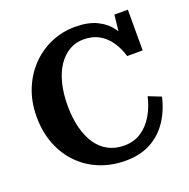

<svg xmlns="http://www.w3.org/2000/svg" viewBox="-129 -844 964 979"><g transform="rotate(-20 353.0 -355.0)"><path d="M397 -645Q355 -645 320 -624.5Q285 -604 259.5 -566Q234 -528 220.5 -474.5Q207 -421 207 -355Q207 -287 221 -233.5Q235 -180 260.5 -142.5Q286 -105 324 -85Q362 -65 410 -65Q462 -65 501.5 -90.5Q541 -116 567.5 -160.5Q594 -205 607 -261L675 -234Q659 -163 622 -107.5Q585 -52 527.5 -21Q470 10 391 10Q314 10 249.5 -16.5Q185 -43 138 -91.5Q91 -140 65 -207Q39 -274 39 -355Q39 -436 66 -503Q93 -570 140 -618.5Q187 -667 248.5 -693.5Q310 -720 379 -720Q450 -720 497 -697Q544 -674 573.5 -633.5Q603 -593 619 -539L572 -546L590 -710H663V-489H579Q565 -536 540.5 -571Q516 -606 481 -625.5Q446 -645 397 -645Z"/></g></svg>

Font: Roboto Serif 28pt SemiBold
Style: Regular
Weight: 600
Designer: Greg Gazdowicz
Foundry: Commercial Type
Version: Version 1.008